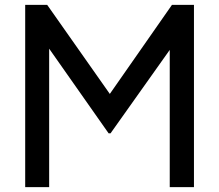

<svg xmlns="http://www.w3.org/2000/svg" viewBox="-20 -765 895 785"><path d="M83 -745H173L429 -381L683 -745H773V0H674V-561L432 -220H424L181 -566V0H83Z"/></svg>

Font: Evergrow Sans 
Style: Medium
Weight: 500
Foundry: 10Web
Version: Version 1.000